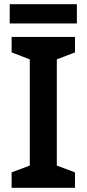

<svg xmlns="http://www.w3.org/2000/svg" viewBox="-20 -889 410 909"><path d="M344 -869H26V-778H344ZM335 0V-73L249 -105V-608L335 -641V-714H35V-641L121 -608V-105L35 -73V0Z"/></svg>

Font: Noto Sans Telugu SemiBold
Style: Regular
Weight: 600
Designer: Jelle Bosma - Monotype Design Team
Foundry: Monotype Imaging Inc.
Version: Version 2.005